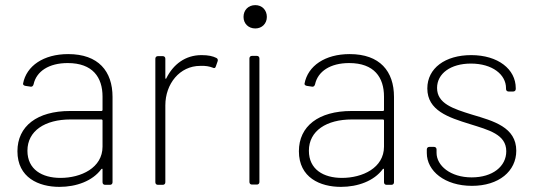

<svg xmlns="http://www.w3.org/2000/svg" viewBox="-20 -721 2083 749"><path d="M246 -510C150 -510 83 -464 70 -395C69 -391 73 -387 79 -386L99 -383C105 -382 109 -385 111 -392C122 -443 171 -475 244 -475C342 -475 380 -419 380 -344V-292C380 -290 378 -288 376 -288H253C125 -288 48 -229 48 -131C48 -28 131 8 212 8C278 8 341 -15 375 -61C378 -64 380 -63 380 -60V-10C380 -4 384 0 390 0H409C415 0 419 -4 419 -10V-343C419 -443 364 -510 246 -510ZM216 -27C144 -27 87 -60 87 -133C87 -211 156 -255 255 -255H376C378 -255 380 -253 380 -251V-149C380 -66 296 -27 216 -27Z M766 -506C703 -506 656 -470 629 -416C628 -412 625 -413 625 -417V-492C625 -498 621 -502 615 -502H596C590 -502 586 -498 586 -492V-10C586 -4 590 0 596 0H615C621 0 625 -4 625 -10V-310C625 -394 681 -464 761 -464C782 -465 797 -462 810 -457C816 -454 820 -455 822 -462L829 -482C831 -487 829 -493 824 -495C810 -502 793 -506 766 -506Z M976 -610C1002 -610 1021 -629 1021 -655C1021 -682 1002 -701 976 -701C949 -701 930 -682 930 -655C930 -629 949 -610 976 -610ZM963 -1H982C988 -1 992 -5 992 -11V-493C992 -499 988 -503 982 -503H963C957 -503 953 -499 953 -493V-11C953 -5 957 -1 963 -1Z M1344 -510C1248 -510 1181 -464 1168 -395C1167 -391 1171 -387 1177 -386L1197 -383C1203 -382 1207 -385 1209 -392C1220 -443 1269 -475 1342 -475C1440 -475 1478 -419 1478 -344V-292C1478 -290 1476 -288 1474 -288H1351C1223 -288 1146 -229 1146 -131C1146 -28 1229 8 1310 8C1376 8 1439 -15 1473 -61C1476 -64 1478 -63 1478 -60V-10C1478 -4 1482 0 1488 0H1507C1513 0 1517 -4 1517 -10V-343C1517 -443 1462 -510 1344 -510ZM1314 -27C1242 -27 1185 -60 1185 -133C1185 -211 1254 -255 1353 -255H1474C1476 -255 1478 -253 1478 -251V-149C1478 -66 1394 -27 1314 -27Z M1821 4C1926 4 1994 -53 1994 -133C1994 -225 1905 -249 1821 -274C1747 -297 1685 -317 1685 -378C1685 -434 1738 -473 1817 -473C1901 -473 1954 -430 1954 -377V-374C1954 -368 1958 -364 1964 -364H1982C1988 -364 1992 -368 1992 -374V-377C1992 -451 1923 -506 1818 -506C1717 -506 1647 -455 1647 -376C1647 -290 1729 -263 1813 -237C1886 -214 1955 -197 1955 -131C1955 -72 1902 -29 1820 -29C1737 -29 1683 -75 1683 -125V-138C1683 -144 1679 -148 1673 -148H1655C1649 -148 1645 -144 1645 -138V-124C1645 -54 1715 4 1821 4Z"/></svg>

Font: Barlow ExtraLight
Style: Regular
Weight: 275
Designer: Jeremy Tribby
Foundry: Tribby Type
Version: Version 1.422;hotconv 1.0.109;makeotfexe 2.5.65596